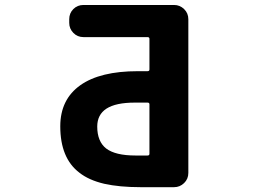

<svg xmlns="http://www.w3.org/2000/svg" viewBox="-20 -776 1040 776"><path d="M547.9 -19.5Q462.9 -19.5 401.4 -33.2Q338.9 -47.9 300.8 -78.1Q223.6 -136.7 223.6 -265.6Q223.6 -374 304.7 -431.6Q384.8 -488.3 537.1 -488.3H576.2Q584 -488.3 584 -495.1V-619.1Q584 -626 576.2 -626H317.4Q293 -626 276.4 -643.1Q259.8 -660.2 259.8 -683.6V-698.2Q259.8 -722.7 276.4 -739.3Q293 -755.9 317.4 -755.9H683.6Q707 -755.9 724.1 -739.3Q741.2 -722.7 741.2 -698.2V-77.1Q741.2 -52.7 724.1 -36.1Q707 -19.5 683.6 -19.5ZM524.4 -361.3Q448.2 -361.3 410.2 -336.9Q373 -312.5 373 -264.6Q373 -204.1 409.2 -175.8Q446.3 -147.5 527.3 -147.5H576.2Q584 -147.5 584 -154.3V-354.5Q584 -361.3 576.2 -361.3Z"/></svg>

Font: Rounded Mgen+ 1mn bold
Style: Bold
Weight: 700
Designer: [Source Han Sans]
Ryoko NISHIZUKA  (kana & ideographs); Paul D. Hunt (Latin, Greek & Cyrillic); Wenlong ZHANG  (bopomofo
Version: Version 1.059.20150602